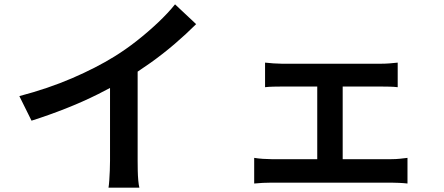

<svg xmlns="http://www.w3.org/2000/svg" viewBox="-20 -823 2040 883"><path d="M69 -381Q202 -416 312 -463.5Q422 -511 506 -563Q558 -595 609.5 -635.5Q661 -676 707 -719.5Q753 -763 785 -803L882 -712Q837 -667 784 -621.5Q731 -576 673.5 -535Q616 -494 557 -458Q501 -425 431 -390Q361 -355 282.5 -324Q204 -293 125 -268ZM486 -504 613 -536V-84Q613 -63 613.5 -38.5Q614 -14 616 7.5Q618 29 621 40H479Q481 29 482.5 7.5Q484 -14 485 -38.5Q486 -63 486 -84Z M1199 -535Q1216 -533 1238 -531.5Q1260 -530 1275 -530H1734Q1752 -530 1772 -531.5Q1792 -533 1809 -535V-422Q1792 -424 1771.5 -424.5Q1751 -425 1734 -425H1275Q1260 -425 1237.5 -424.5Q1215 -424 1199 -422ZM1439 -30V-473H1556V-30ZM1149 -97Q1167 -94 1188.5 -92.5Q1210 -91 1228 -91H1780Q1801 -91 1819.5 -93Q1838 -95 1854 -97V21Q1838 19 1815.5 18Q1793 17 1780 17H1228Q1210 17 1189 18Q1168 19 1149 21Z"/></svg>

Font: Noto Sans JP SemiBold
Style: Regular
Weight: 600
Designer: Ryoko NISHIZUKA  (kana, bopomofo & ideographs); Paul D. Hunt (Latin, Greek & Cyrillic); Sandoll Communications , Soo-you
Foundry: Adobe
Version: Version 2.004-H2;hotconv 1.0.118;makeotfexe 2.5.65603